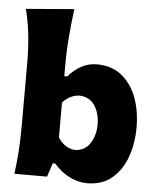

<svg xmlns="http://www.w3.org/2000/svg" viewBox="-58 -900 792 965"><g transform="rotate(5 338.0 -418.0)"><path d="M417 15.6Q375 15.6 331.1 -5.1Q287.1 -25.9 249.5 -69.3H237.3L214.4 0H49.8Q57.6 -60.1 61.5 -116.9Q65.4 -173.8 65.4 -244.6V-560.5Q65.4 -629.4 58.8 -695.8Q52.2 -762.2 35.2 -830.6L277.8 -850.6Q269 -783.7 262.9 -711.4Q256.8 -639.2 256.8 -560.5V-510.7H272Q299.8 -543.9 336.4 -564Q373 -584 415 -584Q489.3 -584 539.6 -544.2Q589.8 -504.4 615.5 -436.8Q641.1 -369.1 641.1 -284.7Q641.1 -205.6 616.9 -137.2Q592.8 -68.8 543.2 -26.6Q493.7 15.6 417 15.6ZM342.3 -145.5Q394 -147.9 419.4 -189Q444.8 -230 444.8 -282.7Q444.8 -338.4 419.2 -377.9Q393.6 -417.5 341.8 -419.9Q319.3 -419.4 296.9 -408.4Q274.4 -397.5 256.8 -377.4V-201.2Q289.6 -149.9 342.3 -145.5Z"/></g></svg>

Font: Pinar DS4 ExtraBold
Style: Regular
Weight: 800
Designer: Amin Abedi
Version: Version 3.000